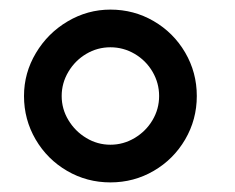

<svg xmlns="http://www.w3.org/2000/svg" viewBox="-20 -755 490 400"><path d="M210 -375Q161 -375 119.8 -399Q78.5 -423 54.2 -464.5Q30 -506 30 -555Q30 -603 54.8 -644.5Q79.5 -686 121 -710.5Q162.5 -735 210 -735Q259 -735 300.2 -711Q341.5 -687 365.8 -645.5Q390 -604 390 -555Q390 -506 365.8 -464.5Q341.5 -423 300.2 -399Q259 -375 210 -375ZM210 -453.5Q237 -453.5 260.5 -467.5Q284 -481.5 297.8 -504.8Q311.5 -528 311.5 -555Q311.5 -582 297.8 -605.5Q284 -629 260.5 -642.8Q237 -656.5 210 -656.5Q183 -656.5 159.8 -642.8Q136.5 -629 122.5 -605.5Q108.5 -582 108.5 -555Q108.5 -528 122.5 -504.8Q136.5 -481.5 159.8 -467.5Q183 -453.5 210 -453.5Z"/></svg>

Font: Vela Sans Med
Style: Regular
Weight: 500
Designer: Principal design: Mikhail Sharanda - project Manrope.
Design modification: Ravid Balaliev
Foundry: Mikhail Sharanda
Version: Version 1.001